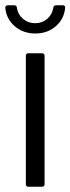

<svg xmlns="http://www.w3.org/2000/svg" viewBox="-38 -708 267 728"><path d="M60 -10V-496Q60 -506 70 -506H121Q131 -506 131 -496V-10Q131 0 121 0H70Q60 0 60 -10ZM-18 -678Q-18 -688 -8 -688H16Q26 -688 26 -678Q30 -653 49.5 -636.5Q69 -620 96 -620Q122 -620 141 -636.5Q160 -653 164 -678Q165 -688 175 -688H200Q210 -688 209 -678Q205 -636 173.5 -608.5Q142 -581 96 -581Q50 -581 18 -608.5Q-14 -636 -18 -678Z"/></svg>

Font: Barlow Semi Condensed
Style: Regular
Weight: 400
Width: 4
Designer: Jeremy Tribby
Foundry: Tribby Type
Version: Version 1.408;December 10, 2018;FontCreator 11.5.0.2430 64-b